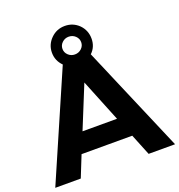

<svg xmlns="http://www.w3.org/2000/svg" viewBox="-159 -1025 1077 1154"><g transform="rotate(-20 380.0 -447.5)"><path d="M382.8 -826.2Q358.4 -826.2 340.8 -809.6Q323.2 -793 323.2 -769.5Q323.2 -746.1 340.8 -729.5Q358.4 -712.9 382.8 -712.9Q407.7 -712.9 425.3 -729.5Q442.9 -746.1 442.9 -769.5Q442.9 -793 425.3 -809.6Q407.7 -826.2 382.8 -826.2ZM267.1 -263.2H487.8L377.9 -535.2ZM472.7 -858.4Q508.8 -821.3 508.8 -768.6Q508.8 -715.8 472.2 -681.2L763.2 0H594.2L539.1 -136.2H214.8L160.2 0H-2.9L293 -681.2Q255.9 -718.3 255.9 -769.5Q255.9 -820.8 293 -857.9Q330.1 -895 382.8 -895Q435.5 -895 472.7 -858.4Z"/></g></svg>

Font: TruenoSBd
Style: Demi
Weight: 600
Designer: Julieta Ulanovsky
Foundry: Julieta Ulanovsky
Version: Version 3.001b